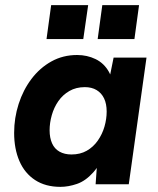

<svg xmlns="http://www.w3.org/2000/svg" viewBox="-20 -717 613 747"><path d="M215 10Q157 10 116.5 -16.5Q76 -43 55.5 -90.5Q35 -138 35 -200Q35 -258 52.5 -312.5Q70 -367 102.5 -410Q135 -453 180 -478Q225 -503 280 -503Q319 -503 352 -487Q385 -471 404 -437Q423 -403 420 -348L396 -364L422 -493H550L481 0H352L361 -127L395 -143Q373 -80 343 -46.5Q313 -13 279.5 -1.5Q246 10 215 10ZM258 -116Q292 -116 317.5 -130.5Q343 -145 360.5 -170Q378 -195 386.5 -224.5Q395 -254 395 -283Q395 -313 385 -334Q375 -355 356 -366.5Q337 -378 310 -378Q276 -378 250 -363Q224 -348 207 -323.5Q190 -299 181.5 -269Q173 -239 173 -210Q173 -181 182.5 -159.5Q192 -138 211.5 -127Q231 -116 258 -116ZM360 -565 378 -697H521L503 -565ZM161 -565 179 -697H323L304 -565Z"/></svg>

Font: Hanken Grotesk ExtraBold
Style: Italic
Weight: 800
Italic angle: -8°
Designer: Alfredo Marco Pradil
Foundry: Hanken Design Co.
Version: Version 3.013